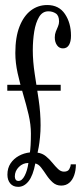

<svg xmlns="http://www.w3.org/2000/svg" viewBox="-20 -731 336 764"><path d="M9 -370V-393.5H221.5V-370ZM52.5 12.5Q32 12.5 20.8 -1Q9.5 -14.5 9.5 -36Q9.5 -62 22 -80.8Q34.5 -99.5 55 -110.8Q75.5 -122 99 -124.5Q100.5 -132.5 101.8 -153.2Q103 -174 103 -199.5Q103 -235 93.8 -274.8Q84.5 -314.5 72 -356.2Q59.5 -398 50.2 -439.8Q41 -481.5 41 -520Q41 -583.5 57.8 -625.8Q74.5 -668 103 -689.5Q131.5 -711 168 -711Q214.5 -711 238.5 -675.2Q262.5 -639.5 262.5 -589Q262.5 -565.5 254.5 -552Q246.5 -538.5 230.5 -538.5Q215.5 -538.5 206.8 -551Q198 -563.5 198 -582Q198 -595 202.2 -605.5Q206.5 -616 210.8 -625.8Q215 -635.5 215 -645.5Q215 -669 202 -677.5Q189 -686 172.5 -686Q149 -686 135.5 -663.5Q122 -641 116.2 -605.5Q110.5 -570 110.5 -531Q110.5 -487 118.2 -436.8Q126 -386.5 133.8 -334.5Q141.5 -282.5 141.5 -232.5Q141.5 -208 139.2 -185Q137 -162 134 -145.8Q131 -129.5 129.5 -123.5Q148.5 -121 162.8 -109.2Q177 -97.5 188.5 -83.2Q200 -69 211 -58.5Q222 -48 234.5 -48Q250 -48 255.5 -57.8Q261 -67.5 261.5 -77H282Q282 -53 275.2 -33.8Q268.5 -14.5 255.5 -3.5Q242.5 7.5 223.5 7.5Q204 7.5 190 -5Q176 -17.5 165 -34.2Q154 -51 143.5 -64.5Q133 -78 120.5 -80.5Q111.5 -32.5 93.8 -10Q76 12.5 52.5 12.5ZM53.5 -11Q67.5 -11 78.2 -31.8Q89 -52.5 93 -82.5Q71 -82.5 55 -66.5Q39 -50.5 39 -29Q39 -21 42.5 -16Q46 -11 53.5 -11Z"/></svg>

Font: Imbue 48pt
Style: Regular
Weight: 400
Designer: Tyler Finck
Foundry: Etcetera Type Company
Version: Version 1.102